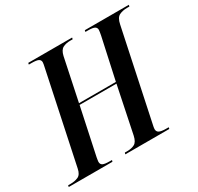

<svg xmlns="http://www.w3.org/2000/svg" viewBox="-182 -893 1104 1073"><g transform="rotate(-30 370.0 -357.0)"><path d="M-30 0 -28 -10H-12Q16 -10 37 -19.5Q58 -29 65 -64L187 -642Q193 -668 193 -677Q193 -691 181 -697.5Q169 -704 135 -704H119L121 -714H404L402 -704H386Q359 -704 339 -694Q319 -684 311 -649L254 -377H492L550 -643Q552 -655 553.5 -663Q555 -671 555 -677Q555 -691 543.5 -697.5Q532 -704 502 -704H484L486 -714H770L768 -704H752Q724 -704 702.5 -693.5Q681 -683 673 -643L552 -70Q550 -60 548.5 -53Q547 -46 547 -40Q547 -24 560 -17Q573 -10 605 -10H621L619 0H335L338 -10H355Q381 -10 400.5 -20Q420 -30 428 -67L490 -367H252L188 -66Q187 -58 185.5 -51Q184 -44 184 -39Q184 -22 196.5 -16Q209 -10 239 -10H255L252 0Z"/></g></svg>

Font: Noto Serif Display Condensed SemiBold
Style: Italic
Weight: 600
Width: 3
Italic angle: -12°
Designer: Monotype Design Team
Foundry: Monotype Imaging Inc.
Version: Version 2.009